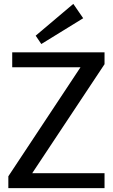

<svg xmlns="http://www.w3.org/2000/svg" viewBox="-20 -970 582 990"><path d="M23 -61 434 -682 481 -623H43V-700H519V-639L107 -18L59 -77H519V0H23ZM409 -876 193 -743 164 -786 358 -950Z"/></svg>

Font: Pathway Extreme 28pt Medium
Style: Regular
Weight: 500
Designer: Eduardo Rodriguez Tunni
Foundry: Eduardo Rodriguez Tunni
Version: Version 1.001;gftools[0.9.26]